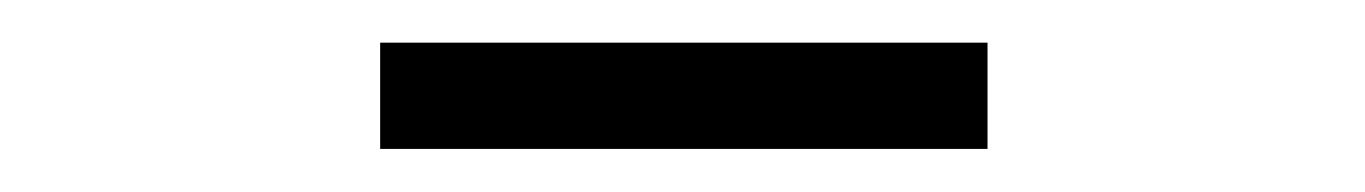

<svg xmlns="http://www.w3.org/2000/svg" viewBox="-20 -563 640 90"><path d="M442.9 -543V-493.2H158.2V-543Z"/></svg>

Font: Compagnon Roman
Style: Regular
Weight: 400
Designer: Juliette Duhe, Lea Pradine
Foundry: Velvetyne Type Foundry
Version: Version 1.000;PS 001.000;hotconv 1.0.88;makeotf.lib2.5.64775